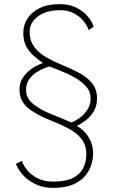

<svg xmlns="http://www.w3.org/2000/svg" viewBox="-20 -692 588 932"><path d="M238.5 220Q188 220 150.5 201.2Q113 182.5 89.5 155.2Q66 128 57 103L86.5 89Q93 110.5 111.8 133.8Q130.5 157 162.2 173.2Q194 189.5 238.5 189.5Q300 189.5 335 171.2Q370 153 384.5 122.8Q399 92.5 399 57Q399 13 376.5 -16.2Q354 -45.5 316 -66.2Q278 -87 232 -105Q155 -135 114.8 -168.8Q74.5 -202.5 74.5 -257Q74.5 -294.5 95.5 -321.5Q116.5 -348.5 143.5 -364.8Q170.5 -381 189 -385.5Q164.5 -403 142.5 -422.2Q120.5 -441.5 106.8 -468Q93 -494.5 93 -533Q93 -569.5 112.8 -601Q132.5 -632.5 171.8 -652.2Q211 -672 269 -672Q317 -672 351.2 -654.5Q385.5 -637 406.5 -611.8Q427.5 -586.5 434.5 -563L410.5 -545.5Q404 -566.5 386.2 -589Q368.5 -611.5 339.8 -627Q311 -642.5 270.5 -642.5Q205.5 -642.5 164.8 -613Q124 -583.5 124 -537.5Q124 -493 147.5 -462.8Q171 -432.5 206.2 -412.8Q241.5 -393 276 -379Q325.5 -359 365 -337.8Q404.5 -316.5 427.8 -287.2Q451 -258 451 -213.5Q451 -178.5 435.5 -152.2Q420 -126 397.2 -108.5Q374.5 -91 353 -81Q390.5 -59.5 411.2 -24.2Q432 11 432 53Q432 78.5 423.2 107.5Q414.5 136.5 393.2 162Q372 187.5 334.2 203.8Q296.5 220 238.5 220ZM220 -369.5Q195 -362.5 168.5 -348Q142 -333.5 124.2 -310.8Q106.5 -288 106.5 -255Q106.5 -214.5 141.8 -186.8Q177 -159 224 -140Q262.5 -124.5 288 -113.8Q313.5 -103 327 -97.5Q341 -102 363 -117Q385 -132 402.5 -156.8Q420 -181.5 420 -216Q420 -246.5 399 -271Q378 -295.5 343.8 -315Q309.5 -334.5 269 -350.5Q259.5 -354 248.5 -358.2Q237.5 -362.5 229.5 -365.8Q221.5 -369 220 -369.5Z"/></svg>

Font: League Spartan Thin
Style: Regular
Weight: 100
Foundry: The League of Moveable Type
Version: Version 2.002